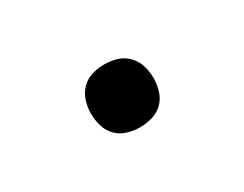

<svg xmlns="http://www.w3.org/2000/svg" viewBox="-37 -325 623 490"><g transform="rotate(-30 275.0 -80.5)"><path d="M275 12Q256 12 238 6.5Q220 1 207 -12Q194 -25 188.5 -43.5Q183 -62 183 -80Q183 -99 188.5 -117Q194 -135 207 -148.5Q220 -162 238 -167.5Q256 -173 275 -173Q294 -173 312 -167.5Q330 -162 343 -148.5Q356 -135 361.5 -117Q367 -99 367 -80Q367 -62 361.5 -43.5Q356 -25 343 -12Q330 1 312 6.5Q294 12 275 12Z"/></g></svg>

Font: Lode Dark
Style: Bold
Weight: 700
Monospace: yes
Designer: Belleve Invis
Foundry: Belleve Invis
Version: Version 29.2.0; ttfautohint (v1.8.3)